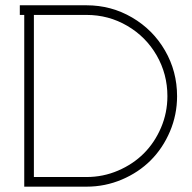

<svg xmlns="http://www.w3.org/2000/svg" viewBox="-20 -699 718 719"><path d="M54.2 -679.2H304.2Q396.5 -679.2 474.6 -633.5Q552.7 -587.9 597.9 -509.8Q643.1 -431.6 643.1 -338.9Q643.1 -269.5 616.5 -206.8Q589.8 -144 544.4 -98.6Q499 -53.2 436.3 -26.6Q373.5 0 304.2 0H70.8V-643.1H54.2ZM106.9 -36.1H304.2Q366.2 -36.1 422.1 -60.1Q478 -84 518.6 -124.5Q559.1 -165 583 -220.9Q606.9 -276.9 606.9 -338.9Q606.9 -421.4 566.7 -491.5Q526.4 -561.5 456.5 -602.3Q386.7 -643.1 304.2 -643.1H106.9Z"/></svg>

Font: Rawengulk
Style: Regular
Weight: 400
Version: Version 0.92